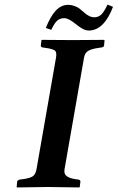

<svg xmlns="http://www.w3.org/2000/svg" viewBox="-20 -821 516 843"><path d="M263.2 -77.1Q259.8 -56.2 274.4 -46.6Q289.1 -37.1 312 -34.2L326.2 -32.2Q333 -30.3 333 -22.9L330.1 0L328.1 2Q227.1 0 190.9 0L55.2 2L53.2 0L55.2 -22.9Q56.2 -28.8 64.9 -32.2L79.1 -34.2Q109.4 -38.1 122.6 -46.1Q135.7 -54.2 140.1 -77.1L226.1 -568.8Q230 -592.8 220.2 -599.6Q210.4 -606.4 180.2 -610.8L166 -612.8Q159.2 -614.3 159.2 -621.1L162.1 -645L164.1 -646Q261.2 -645 299.8 -645L437 -646L439 -645L437 -621.1Q435.5 -614.3 426.8 -612.8L413.1 -610.8Q381.3 -606.4 366.9 -597.4Q352.5 -588.4 349.1 -568.8ZM394 -745.1Q411.1 -745.1 423.8 -756.3Q436.5 -767.6 452.1 -800.8L476.1 -791Q457.5 -741.2 430.7 -714.1Q403.8 -687 370.1 -687Q366.7 -687 363.5 -687.5Q360.4 -688 357.7 -688.5Q355 -689 351.3 -690.7Q347.7 -692.4 345.5 -693.1Q343.3 -693.8 339.6 -696.3Q335.9 -698.7 334.2 -699.7Q332.5 -700.7 328.4 -703.6Q324.2 -706.5 323 -707.5Q321.8 -708.5 317.4 -711.9Q313 -715.3 312 -715.8Q280.8 -741.2 262.2 -741.2Q242.7 -741.2 230.5 -729.7Q218.3 -718.3 205.1 -689.9L181.2 -698.2Q201.2 -749 224.9 -774.4Q248.5 -799.8 279.8 -799.8Q293.9 -799.8 307.1 -794.7Q320.3 -789.6 327.9 -784.2Q335.4 -778.8 346.2 -769Q371.1 -745.1 394 -745.1Z"/></svg>

Font: Linux Libertine
Style: Bold Italic
Weight: 700
Italic angle: -11.5°
Designer: Philipp H. Poll
Foundry: Philipp H. Poll
Version: Version 4.0.5